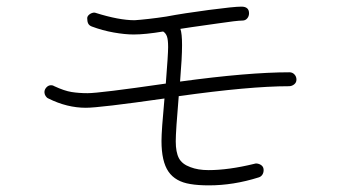

<svg xmlns="http://www.w3.org/2000/svg" viewBox="-20 -658 1040 579"><path d="M874 -418Q874 -409 867 -403.5Q860 -398 851 -398Q733 -398 519 -368Q510 -262 510 -232Q510 -199 519.5 -181Q529 -163 554 -154Q577 -145 609 -145Q669 -145 747 -164Q749 -165 754 -165Q763 -164 769 -159Q775 -154 775 -145Q775 -137 771 -131Q767 -125 760 -123Q684 -99 610 -99Q577 -99 554 -103Q509 -110 488 -140.5Q467 -171 467 -233Q467 -264 476 -361Q280 -333 239 -333Q182 -333 126 -361Q121 -363 117.5 -368.5Q114 -374 114 -380Q114 -388 120 -394.5Q126 -401 134 -401Q140 -401 144 -398Q174 -384 196 -380.5Q218 -377 244 -377Q280 -377 480 -406Q487 -494 487 -516Q487 -538 483.5 -548Q480 -558 472 -563Q418 -554 383 -554Q357 -554 323 -560Q289 -566 257 -578Q249 -581 246 -587Q243 -593 243 -603Q243 -609 249 -614Q255 -619 263 -620Q267 -620 269 -619Q339 -597 386 -597Q402 -598 428.5 -601Q455 -604 481 -608Q534 -618 610 -628Q686 -638 708 -638Q731 -638 731 -618Q731 -609 725.5 -602.5Q720 -596 711 -596Q695 -596 634.5 -587Q574 -578 557 -576L524 -571Q529 -557 529 -522Q529 -484 523 -412Q728 -440 853 -440Q862 -440 868 -433.5Q874 -427 874 -418Z"/></svg>

Font: Tsukimi Rounded Light
Style: Regular
Weight: 300
Designer: Takashi Funayama
Foundry: Takashi Funayama
Version: Version 1.032; ttfautohint (v1.8.3)